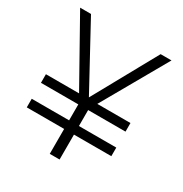

<svg xmlns="http://www.w3.org/2000/svg" viewBox="-164 -824 902 948"><g transform="rotate(30 287.0 -350.0)"><path d="M39 -142V-191H252V-282H39V-331H228L21 -700H83L280 -338L480 -700H542L332 -331H521V-282H308V-191H521V-142H308V0H252V-142Z"/></g></svg>

Font: Jost* Light
Style: Regular
Weight: 300
Version: Version 3.7